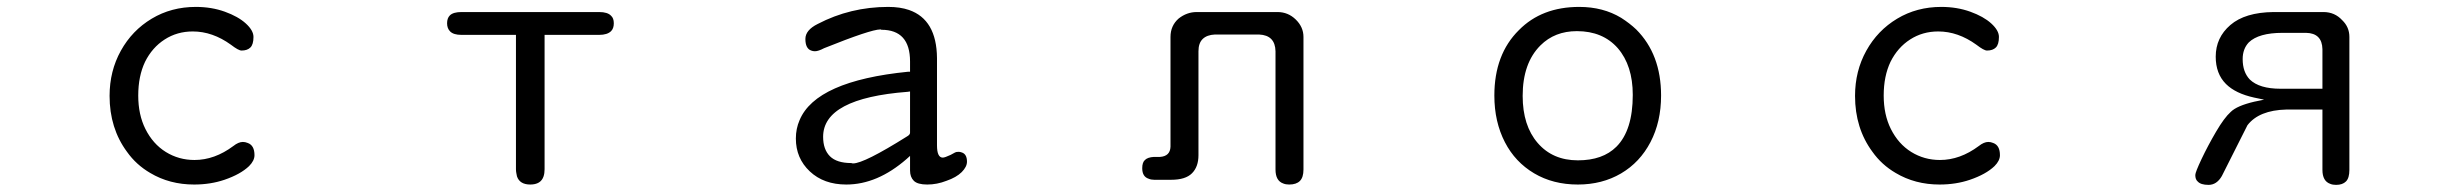

<svg xmlns="http://www.w3.org/2000/svg" viewBox="-20 -513 7040 550"><path d="M293.9 -238.3Q293.9 -145.5 343.8 -78.1Q370.1 -41 410.2 -17.6Q465.8 15.6 536.1 15.6Q583 15.6 623 2Q668.9 -13.7 693.4 -37.1Q709 -52.7 709 -68.4Q709 -96.7 689.5 -103.5Q682.6 -106.4 675.8 -106.4Q663.1 -106.4 648.4 -94.7Q594.7 -54.7 537.1 -54.7Q492.2 -54.7 455.1 -77.6Q418 -100.6 396.5 -143.6Q376 -184.6 376 -239.3Q376 -294.9 395.5 -335.9Q416 -377 451.7 -399.9Q487.3 -422.9 532.2 -422.9Q588.9 -422.9 641.6 -384.8Q663.1 -368.2 671.9 -368.2Q688.5 -368.2 697.3 -377Q706.1 -385.7 706.1 -407.2Q706.1 -425.8 684.1 -445.8Q662.1 -465.8 624 -479.5Q585.9 -493.2 541 -493.2Q470.7 -493.2 414.6 -459.5Q358.4 -425.8 326.2 -367.7Q293.9 -309.6 293.9 -238.3Z M1537.1 -7.8Q1540 -16.6 1540 -28.3V-413.1H1696.3Q1719.7 -413.1 1730.5 -423.8Q1738.3 -431.6 1738.3 -446.3Q1738.3 -460.9 1730.5 -467.8Q1720.7 -478.5 1696.3 -478.5H1301.8Q1278.3 -478.5 1268.6 -468.8Q1260.7 -460.9 1260.7 -446.3Q1260.7 -431.6 1269.5 -422.9Q1279.3 -413.1 1301.8 -413.1H1458V-28.3Q1458 -22.5 1459 -17.6Q1460 -12.7 1460.9 -7.8Q1468.8 15.6 1499 15.6Q1529.3 15.6 1537.1 -7.8Z M2680.7 -61.5Q2664.1 -61.5 2664.1 -96.7V-346.7Q2663.1 -457 2584 -484.4Q2558.6 -493.2 2524.4 -493.2Q2416 -493.2 2322.3 -444.3Q2287.1 -426.8 2287.1 -401.4Q2287.1 -374 2303.7 -368.2Q2308.6 -366.2 2314.5 -366.2Q2324.2 -366.2 2340.8 -375Q2474.6 -428.7 2502 -428.7Q2503.9 -428.7 2504.9 -427.7Q2586.9 -427.7 2586.9 -336.9V-307.6H2582Q2317.4 -281.2 2270.5 -168.9Q2259.8 -144.5 2259.8 -116.2Q2259.8 -59.6 2299.8 -22Q2339.8 15.6 2404.3 15.6Q2493.2 15.6 2577.1 -57.6L2586.9 -66.4V-24.4Q2586.9 -5.9 2597.7 4.9Q2608.4 15.6 2636.2 15.6Q2664.1 15.6 2691.4 4.9Q2719.7 -4.9 2734.9 -20Q2750 -35.2 2750 -49.8Q2750 -71.3 2735.4 -76.2Q2730.5 -78.1 2726.1 -78.1Q2721.7 -78.1 2719.7 -77.6Q2717.8 -77.1 2715.8 -76.2Q2711.9 -74.2 2703.1 -69.3Q2686.5 -61.5 2680.7 -61.5ZM2337.9 -121.1Q2337.9 -231.4 2580.1 -250L2586.9 -251V-132.8Q2586.9 -127 2578.1 -122.1Q2455.1 -44.9 2423.8 -44.9Q2420.9 -44.9 2418.9 -45.9Q2377 -45.9 2357.4 -65.4Q2337.9 -85 2337.9 -121.1Z M3633.8 -27.3Q3633.8 4.9 3656.2 12.7Q3663.1 15.6 3672.9 15.6Q3693.4 15.6 3703.6 5.4Q3713.9 -4.9 3713.9 -27.3V-407.2Q3713.9 -435.5 3691.9 -457Q3669.9 -478.5 3639.6 -478.5H3408.2Q3379.9 -478.5 3356.4 -460Q3333 -439.5 3333 -407.2V-92.8Q3332 -65.4 3302.7 -63.5H3301.8H3285.2Q3267.6 -62.5 3259.8 -54.7Q3252 -47.9 3252 -31.2Q3252 -6.8 3270.5 -1Q3277.3 2 3286.1 2H3335Q3376 2 3394.5 -16.6Q3413.1 -35.2 3413.1 -68.4V-366.2Q3413.1 -389.6 3425.3 -401.4Q3437.5 -413.1 3460 -414.1H3586.9Q3632.8 -412.1 3633.8 -366.2Z M4503.9 -493.2Q4396.5 -493.2 4331.1 -426.8Q4260.7 -357.4 4260.7 -239.3Q4260.7 -164.1 4291 -105.5Q4320.3 -48.8 4374.5 -16.6Q4428.7 15.6 4500 15.6Q4569.3 15.6 4623.5 -16.1Q4677.7 -47.9 4708 -106Q4738.3 -164.1 4738.3 -239.3Q4738.3 -357.4 4667 -428.7Q4648.4 -446.3 4624 -461.9Q4572.3 -493.2 4503.9 -493.2ZM4497.1 -423.8Q4571.3 -423.8 4614.3 -375Q4657.2 -325.2 4657.2 -241.2Q4657.2 -139.6 4610.4 -92.8Q4571.3 -53.7 4500 -53.7Q4427.7 -53.7 4384.8 -103.5Q4341.8 -153.3 4341.8 -238.3Q4341.8 -332 4392.6 -382.8Q4433.6 -423.8 4497.1 -423.8Z M5293.9 -238.3Q5293.9 -145.5 5343.8 -78.1Q5370.1 -41 5410.2 -17.6Q5465.8 15.6 5536.1 15.6Q5583 15.6 5623 2Q5668.9 -13.7 5693.4 -37.1Q5709 -52.7 5709 -68.4Q5709 -96.7 5689.5 -103.5Q5682.6 -106.4 5675.8 -106.4Q5663.1 -106.4 5648.4 -94.7Q5594.7 -54.7 5537.1 -54.7Q5492.2 -54.7 5455.1 -77.6Q5418 -100.6 5396.5 -143.6Q5376 -184.6 5376 -239.3Q5376 -294.9 5395.5 -335.9Q5416 -377 5451.7 -399.9Q5487.3 -422.9 5532.2 -422.9Q5588.9 -422.9 5641.6 -384.8Q5663.1 -368.2 5671.9 -368.2Q5688.5 -368.2 5697.3 -377Q5706.1 -385.7 5706.1 -407.2Q5706.1 -425.8 5684.1 -445.8Q5662.1 -465.8 5624 -479.5Q5585.9 -493.2 5541 -493.2Q5470.7 -493.2 5414.6 -459.5Q5358.4 -425.8 5326.2 -367.7Q5293.9 -309.6 5293.9 -238.3Z M6492.2 -478.5Q6411.1 -477.5 6369.1 -441.4Q6327.1 -405.3 6327.1 -350.6Q6327.1 -301.8 6356.4 -272.5Q6383.8 -245.1 6437.5 -233.4L6465.8 -227.5L6437.5 -221.7Q6387.7 -210 6370.1 -192.4Q6351.6 -175.8 6328.1 -135.7Q6304.7 -95.7 6286.6 -57.6Q6268.6 -19.5 6268.6 -11.7Q6268.6 1 6275.4 6.8Q6284.2 16.6 6306.6 16.6Q6330.1 16.6 6344.7 -8.8L6418 -154.3Q6451.2 -197.3 6529.3 -199.2H6632.8V-26.4Q6632.8 5.9 6655.3 13.7Q6662.1 16.6 6671.9 16.6Q6690.4 16.6 6700.2 6.8Q6710 -2.9 6710 -26.4V-407.2Q6710 -435.5 6689.5 -455.1Q6668 -478.5 6635.7 -478.5ZM6632.8 -258.8H6512.7Q6452.1 -258.8 6424.8 -285.2Q6404.3 -306.6 6404.3 -343.8Q6404.3 -373 6421.9 -391.6Q6450.2 -418.9 6518.6 -418.9H6585.9Q6631.8 -418 6632.8 -372.1Z"/></svg>

Font: FakePearl
Style: Light
Weight: 350
Version: Version 1.2